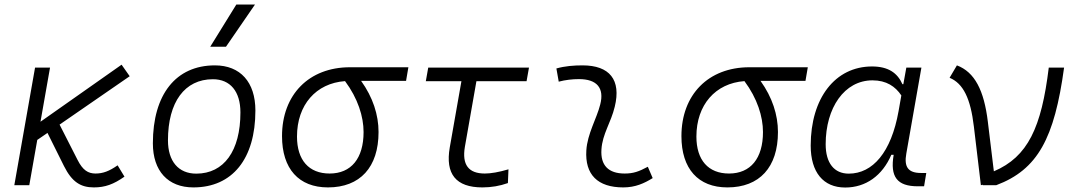

<svg xmlns="http://www.w3.org/2000/svg" viewBox="-20 -815 4728 845"><path d="M43 0H108.9L144 -199.2L189 -230L261.7 -84C296.9 -13.7 335.4 9.8 393.1 9.8C442.4 9.8 480 -3.9 527.8 -37.6L497.6 -87.4C460.4 -61.5 433.1 -51.3 400.4 -51.3C367.7 -51.3 344.2 -65.9 321.3 -111.3L242.2 -266.6L550.8 -479.5L515.1 -530.3L158.2 -279.3L200.2 -517.6H134.3Z M831.1 9.8C1002.4 9.8 1104 -115.7 1104 -328.6C1104 -453.6 1037.6 -527.3 925.8 -527.3C754.4 -527.3 652.8 -399.9 652.8 -184.1C652.8 -62.5 719.2 9.8 831.1 9.8ZM843.8 -50.8C765.1 -50.8 719.2 -105.5 719.2 -197.3C719.2 -366.2 793 -466.3 917 -466.3C993.7 -466.3 1038.1 -412.1 1038.1 -320.3C1038.1 -150.9 965.8 -50.8 843.8 -50.8ZM905.3 -609.4H974.6L1102.1 -794.9H1020Z M1423.3 9.8C1564.9 9.8 1646 -79.1 1646 -233.9C1646 -309.6 1621.1 -386.7 1569.3 -459H1767.1L1777.3 -519H1520C1339.8 -519 1221.2 -398.4 1221.2 -215.8C1221.2 -72.3 1294.9 9.8 1423.3 9.8ZM1498.5 -458C1555.2 -381.8 1580.1 -301.8 1580.1 -233.9C1580.1 -117.7 1525.4 -51.3 1430.7 -51.3C1339.4 -51.3 1287.1 -110.4 1287.1 -213.9C1287.1 -353.5 1370.6 -448.7 1498.5 -458Z M2103 9.8C2142.1 9.8 2179.7 3.4 2215.3 -9.3L2217.8 -69.8C2174.8 -57.1 2140.1 -51.3 2113.8 -51.3C2042 -51.3 2012.7 -89.8 2025.9 -168.5L2076.7 -457.5H2297.4L2308.1 -517.6H1864.7L1854 -457.5H2010.7L1959.5 -166.5C1939 -48.8 1986.8 9.8 2103 9.8Z M2831.1 -81.1C2791 -59.6 2767.1 -51.3 2729 -51.3C2657.7 -51.3 2622.1 -87.4 2627 -157.7C2631.3 -225.6 2668.9 -275.4 2685.5 -345.2C2714.8 -463.9 2662.6 -527.3 2543.9 -527.3C2505.4 -527.3 2466.8 -524.4 2428.7 -513.7L2439 -455.6C2468.8 -463.4 2498.5 -466.8 2528.3 -466.8C2606.4 -466.8 2640.6 -428.2 2621.6 -355C2606.4 -293.9 2564.9 -226.1 2560.5 -153.3C2553.7 -46.4 2610.4 9.8 2723.1 9.8C2776.4 9.8 2815.4 -8.3 2852.5 -31.2Z M3181.2 9.8C3322.8 9.8 3403.8 -79.1 3403.8 -233.9C3403.8 -309.6 3378.9 -386.7 3327.1 -459H3524.9L3535.2 -519H3277.8C3097.7 -519 2979 -398.4 2979 -215.8C2979 -72.3 3052.7 9.8 3181.2 9.8ZM3256.3 -458C3313 -381.8 3337.9 -301.8 3337.9 -233.9C3337.9 -117.7 3283.2 -51.3 3188.5 -51.3C3097.2 -51.3 3044.9 -110.4 3044.9 -213.9C3044.9 -353.5 3128.4 -448.7 3256.3 -458Z M3955.6 -444.3H3951.7C3929.7 -494.1 3889.2 -522.5 3817.9 -522.5C3655.8 -522.5 3547.9 -383.3 3547.9 -174.3C3547.9 -57.1 3603 10.3 3699.7 10.3C3790.5 10.3 3863.3 -42 3902.8 -133.8H3913.1C3896.5 -36.6 3928.2 4.9 4019.5 4.9H4046.9L4056.6 -53.7H4033.7C3976.6 -53.7 3958 -80.1 3968.8 -139.6L4035.2 -517.6H3968.8ZM3819.8 -461.4C3880.9 -461.4 3920.4 -434.6 3946.8 -395L3934.6 -325.7C3902.3 -144.5 3820.8 -50.8 3715.3 -50.8C3651.4 -50.8 3613.8 -97.2 3613.8 -180.2C3613.8 -340.8 3696.3 -461.4 3819.8 -461.4Z M4296.9 0 4306.2 -2 4304.7 0H4364.7C4547.4 -68.8 4620.6 -206.5 4663.1 -517.6H4595.7C4563.5 -253.4 4503.9 -125 4354 -61L4327.6 -278.8C4311 -417.5 4269.5 -498 4191.4 -527.3L4159.2 -472.7C4219.2 -447.8 4251.5 -381.8 4266.1 -257.8Z"/></svg>

Font: Cascadia Code NF Light
Style: Italic
Weight: 300
Italic angle: -10°
Monospace: yes
Designer: Aaron Bell
Foundry: Saja Typeworks
Version: Version 2404.023